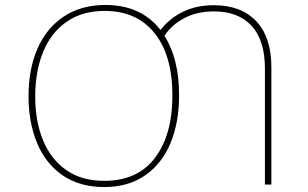

<svg xmlns="http://www.w3.org/2000/svg" viewBox="-20 -744 1240 774"><path d="M1074 -473V0H1048V-467Q1048 -581 994.5 -639.5Q941 -698 843 -698Q775 -698 724 -671.5Q673 -645 643 -600Q702 -506 702 -360Q702 -251 667.5 -167.5Q633 -84 565 -37Q497 10 400 10Q302 10 233.5 -36.5Q165 -83 130 -166Q95 -249 95 -356Q95 -466 131.5 -549Q168 -632 238 -678Q308 -724 405 -724Q549 -724 627 -623Q662 -669 716.5 -696Q771 -723 842 -723Q952 -723 1013 -658.5Q1074 -594 1074 -473ZM675 -359Q675 -521 603 -610.5Q531 -700 402 -700Q312 -700 249 -656.5Q186 -613 154 -535Q122 -457 122 -355Q122 -255 153.5 -178.5Q185 -102 247 -58.5Q309 -15 400 -15Q535 -15 605 -108Q675 -201 675 -359Z"/></svg>

Font: Noto Sans Mono UI Thin
Style: Regular
Weight: 250
Monospace: yes
Designer: Monotype Design team
Foundry: Monotype Imaging Inc.
Version: Version 1.000